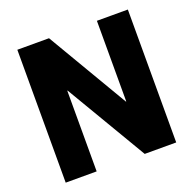

<svg xmlns="http://www.w3.org/2000/svg" viewBox="-128 -861 999 991"><g transform="rotate(-20 371.5 -365.0)"><path d="M68 0V-730H242L503 -287H505V-730H675V0H502L240 -443H238V0Z"/></g></svg>

Font: M PLUS 1 ExtraBold
Style: Regular
Weight: 800
Designer: Coji Morishita
Foundry: UNDERFOREST DESIGN
Version: Version 1.001